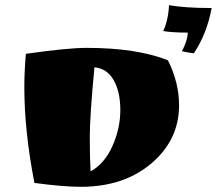

<svg xmlns="http://www.w3.org/2000/svg" viewBox="-20 -708 853 742"><path d="M315 -523Q508 -523 629 -475Q672 -389 672 -301Q672 -188 595 -105Q483 14 292 14Q226 14 113 -1Q74 -202 74 -372Q74 -431 80 -500Q241 -523 315 -523ZM345 -448Q327 -260 327 -178.5Q327 -97 330 -46Q384 -75 414.5 -143.5Q445 -212 445 -282.5Q445 -353 419.5 -398Q394 -443 345 -448ZM633 -688Q695 -677 798 -677Q779 -576 729 -502Q699 -506 683 -510Q704 -549 706 -582Q644 -582 611 -588Q631 -633 633 -688Z"/></svg>

Font: Ruslan Display
Style: Regular
Weight: 400
Version: Version 1.000